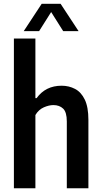

<svg xmlns="http://www.w3.org/2000/svg" viewBox="-20 -1016 548 1036"><path d="M55 0V-808H171V-486.5H177.5Q226 -553.5 312.5 -553.5Q352 -553.5 385 -536.2Q418 -519 437.5 -478.5Q457 -438 457 -369V0H340.5V-360.5Q340.5 -411 320.5 -430Q300.5 -449 268 -449Q244.5 -449 216.8 -437Q189 -425 171 -395.5V0ZM108 -848 205 -995.5H307L404 -848H321L256 -951L191 -848Z"/></svg>

Font: Encode Sans Condensed SemiBold
Style: Regular
Weight: 600
Width: 3
Designer: Multiple Designers
Foundry: Impallari Type
Version: Version 3.000; ttfautohint (v1.8.3) -l 8 -r 50 -G 200 -x 14 